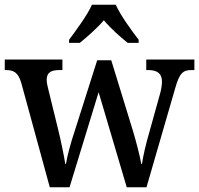

<svg xmlns="http://www.w3.org/2000/svg" viewBox="-20 -786 836 806"><path d="M270 -619V-606H315C347 -632 388 -668 416 -701C443 -668 485 -631 516 -606H562V-619C533 -657 486 -721 466 -766H366C346 -721 298 -657 270 -619ZM69 -439 189 0H272L394 -399L512 0H595L715 -414C733 -479 748 -492 784 -492H796V-536H594V-492H601C641 -492 660 -477 660 -443C660 -432 657 -410 652 -393L608 -235C591 -177 581 -131 576 -98H573C568 -129 551 -194 538 -237L447 -533H388L293 -234C278 -190 262 -131 257 -98H254C249 -131 235 -199 223 -247L184 -406C180 -421 176 -439 176 -450C176 -483 195 -492 232 -492H242V-536H0V-492H3C39 -492 56 -481 69 -439Z"/></svg>

Font: Noto Serif SemiCondensed Medium
Style: Regular
Weight: 500
Width: 4
Designer: Monotype Design Team
Foundry: Monotype Imaging Inc.
Version: Version 2.014